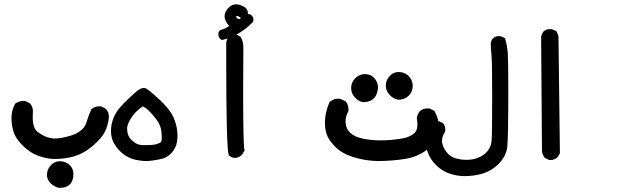

<svg xmlns="http://www.w3.org/2000/svg" viewBox="-20 -578 3040 908"><path d="M202.1 249Q202.1 220.7 223.6 200.2Q240.2 184.6 261.7 184.6Q279.3 184.6 291 190.4Q308.6 198.2 317.9 212.4Q327.1 226.6 327.1 245.1Q327.1 252.9 326.2 260.7Q320.3 290 302.7 300.3Q285.2 310.5 260.7 310.5H259.8Q236.3 305.7 219.2 288.6Q202.1 271.5 202.1 249ZM51.8 -87.9Q69.3 -100.6 90.8 -100.6Q93.8 -100.6 99.6 -100.6L122.1 -88.9Q135.7 -73.2 135.7 -51.8Q135.7 -48.8 135.3 -41Q134.8 -33.2 134.8 -21.5Q134.8 29.3 159.2 46.9Q192.4 70.3 215.8 74.2Q227.5 77.1 240.2 77.1Q270.5 77.1 320.3 61.5Q346.7 53.7 369.1 33.2Q384.8 17.6 390.6 -4.9Q399.4 -33.2 412.1 -61.5Q427.7 -75.2 449.2 -75.2Q452.1 -75.2 458 -75.2L480.5 -63.5Q495.1 -46.9 495.1 -26.4Q495.1 -21.5 494.1 -15.6Q490.2 15.6 476.6 43.9Q462.9 73.2 420.4 110.4Q377.9 147.5 328.1 162.1Q285.2 173.8 238.3 173.8Q199.2 173.8 154.3 156.2Q120.1 142.6 87.4 110.4Q54.7 78.1 44.4 46.4Q34.2 14.6 34.2 -21Q34.2 -56.6 51.8 -87.9Z M504.9 41Q504.9 -4.9 530.3 -46.9Q551.8 -82 629.9 -149.4Q647.5 -162.1 660.2 -162.1Q668 -162.1 674.8 -157.2Q687.5 -149.4 724.1 -116.2Q760.7 -83 778.8 -58.6Q796.9 -34.2 804.7 -12.7Q819.3 24.4 819.3 63.5Q819.3 76.2 817.4 89.8Q813.5 122.1 789.1 147.5Q768.6 168 746.1 172.9Q698.2 183.6 671.9 183.6Q658.2 183.6 644.5 181.6Q604.5 177.7 574.2 158.2Q534.2 131.8 514.6 90.8Q504.9 68.4 504.9 41ZM581.1 29.3Q581.1 63.5 599.6 81.1Q613.3 95.7 627 102.1Q640.6 108.4 658.2 108.4Q694.3 108.4 703.6 106.9Q712.9 105.5 716.8 104.5Q720.7 103.5 724.6 102.5Q732.4 99.6 739.3 95.7Q745.1 90.8 745.1 74.2Q745.1 61.5 743.2 42Q739.3 12.7 718.8 -14.6Q694.3 -44.9 680.7 -57.6Q669.9 -67.4 655.3 -75.2Q620.1 -49.8 606.4 -29.3Q581.1 7.8 581.1 29.3Z M1130.9 -356.4 1129.9 -154.3Q1129.9 106.4 1135.7 129.9L1136.7 133.8L1124 154.3Q1109.4 168 1091.8 168.9Q1075.2 168 1063.5 157.2L1061.5 156.2V153.3Q1049.8 122.1 1049.8 -302.7Q1049.8 -337.9 1049.8 -376V-377Q1052.7 -391.6 1061.5 -403.3Q1073.2 -414.1 1090.8 -414.1Q1098.6 -414.1 1101.6 -413.1L1118.2 -403.3Q1130.9 -380.9 1130.9 -356.4ZM1014.6 -426.8 1020.5 -435.5Q1044.9 -441.4 1063.5 -455.1Q1042 -480.5 1042 -500Q1042 -524.4 1064.5 -544.9Q1079.1 -557.6 1095.7 -557.6Q1103.5 -557.6 1111.3 -555.7Q1133.8 -548.8 1143.1 -539.1Q1152.3 -529.3 1152.3 -515.6Q1152.3 -513.7 1152.3 -510.7H1162.1Q1168 -506.8 1169.9 -504.9Q1178.7 -496.1 1178.7 -485.4Q1178.7 -481.4 1176.8 -474.6Q1154.3 -452.1 1137.7 -439.9Q1121.1 -427.7 1109.4 -420.9Q1075.2 -398.4 1029.3 -388.7L1019.5 -395.5Q1012.7 -406.2 1012.7 -415Q1012.7 -423.8 1014.6 -426.8ZM1117.2 -494.1Q1108.4 -502 1104.5 -502Q1103.5 -502 1101.6 -502Q1098.6 -502 1096.7 -501L1097.7 -496.1Q1099.6 -488.3 1114.3 -488.3L1120.1 -493.2Q1119.1 -493.2 1117.2 -494.1Z M1516.6 2Q1516.6 -44.9 1538.1 -94.7L1539.1 -95.7Q1556.6 -111.3 1579.1 -111.3Q1589.8 -111.3 1592.8 -109.4L1614.3 -98.6Q1627.9 -83 1627.9 -61.5Q1627.9 -58.6 1627.9 -52.7Q1614.3 -28.3 1614.3 -4.9Q1614.3 32.2 1639.6 52.7Q1661.1 71.3 1701.2 78.6Q1741.2 85.9 1778.3 85.9Q1827.1 85.9 1880.9 77.1Q1920.9 70.3 1941.4 49.8Q1954.1 37.1 1954.1 10.7Q1954.1 -1 1951.2 -18.6Q1953.1 -38.1 1965.8 -52.7Q1980.5 -65.4 2002 -65.4Q2004.9 -65.4 2010.7 -65.4L2034.2 -53.7Q2055.7 -15.6 2055.7 21.5Q2055.7 83 2002.9 127Q1959 163.1 1894.5 173.8Q1831.1 183.6 1762.7 183.6Q1704.1 181.6 1650.4 165Q1595.7 147.5 1564.5 115.2Q1533.2 83 1524.4 55.7Q1516.6 32.2 1516.6 2ZM1662.1 -210Q1680.7 -227.5 1705.1 -227.5Q1738.3 -227.5 1755.9 -201.2Q1767.6 -184.6 1767.6 -165Q1767.6 -158.2 1765.6 -150.4Q1758.8 -109.4 1723.6 -98.6Q1711.9 -94.7 1700.2 -94.7Q1679.7 -95.7 1660.2 -115.2Q1640.6 -134.8 1640.6 -162.1Q1640.6 -189.5 1662.1 -210ZM1826.2 -221.7Q1841.8 -237.3 1864.3 -237.3Q1899.4 -237.3 1918.9 -210.9Q1931.6 -194.3 1931.6 -172.9Q1931.6 -132.8 1897.5 -114.3Q1881.8 -106.4 1863.3 -106.4H1862.3Q1838.9 -111.3 1821.8 -129.9Q1804.7 -148.4 1804.7 -174.8Q1804.7 -201.2 1826.2 -221.7Z M1991.2 79.1Q1991.2 34.2 2017.6 6.8Q2029.3 -4.9 2047.9 -4.9Q2055.7 -4.9 2057.6 -3.9L2074.2 3.9L2076.2 5.9Q2085.9 17.6 2085.9 36.1Q2085.9 38.1 2085.9 42Q2070.3 68.4 2070.3 86.9Q2070.3 90.8 2070.3 93.8Q2075.2 125 2100.6 151.4Q2120.1 169.9 2152.3 174.8Q2168.9 177.7 2180.7 177.7Q2192.4 177.7 2195.3 177.7Q2218.8 176.8 2240.2 168Q2265.6 159.2 2283.7 138.7Q2301.8 118.2 2304.7 89.8Q2307.6 61.5 2307.6 -110.8Q2307.6 -283.2 2304.7 -311.5Q2301.8 -339.8 2300.8 -370.1Q2300.8 -385.7 2312.5 -397.5Q2323.2 -407.2 2339.8 -407.2Q2346.7 -407.2 2349.6 -406.2L2368.2 -397.5Q2378.9 -361.3 2381.3 -325.7Q2383.8 -290 2383.8 -152.3Q2383.8 77.1 2378.9 117.2Q2374 160.2 2338.9 196.3Q2304.7 230.5 2258.8 244.1Q2218.8 254.9 2175.8 254.9Q2137.7 254.9 2098.6 240.2Q2068.4 228.5 2042 202.6Q2015.6 176.8 2003.4 143.6Q1991.2 110.4 1991.2 79.1Z M2581.1 -440.4Q2588.9 -440.4 2590.8 -439.5L2611.3 -430.7L2621.1 -408.2L2627.9 146.5L2617.2 165Q2602.5 178.7 2584 178.7Q2577.1 178.7 2575.2 177.7L2556.6 168.9Q2543 151.4 2543 131.8L2539.1 -400.4Q2540 -416 2550.8 -429.7Q2563.5 -440.4 2581.1 -440.4Z"/></svg>

Font: JasonHandwriting2
Style: SemiBold
Weight: 600
Version: Version 1.04.7